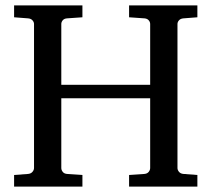

<svg xmlns="http://www.w3.org/2000/svg" viewBox="-20 -691 783 711"><path d="M458 0V-43L515.1 -46.9Q525.4 -47.9 530.8 -54.7Q536.1 -61.5 536.1 -68.8V-327.1H207V-68.8Q207 -61.5 212.2 -54.7Q217.3 -47.9 228 -46.9L285.2 -43V0H32.2V-43L84 -46.9Q94.7 -47.9 100.3 -54.7Q106 -61.5 106 -68.8V-602.1Q106 -609.4 100.3 -615.7Q94.7 -622.1 84 -623L32.2 -627V-670.9H285.2V-627L228 -623Q217.3 -622.1 212.2 -615.7Q207 -609.4 207 -602.1V-377H536.1V-602.1Q536.1 -609.4 530.8 -615.7Q525.4 -622.1 515.1 -623L458 -627V-670.9H710.9V-627L659.2 -623Q648.4 -622.1 642.8 -615.7Q637.2 -609.4 637.2 -602.1V-68.8Q637.2 -61.5 642.8 -54.7Q648.4 -47.9 659.2 -46.9L710.9 -43V0Z"/></svg>

Font: BabelStone Ogham Pictish
Style: Regular
Weight: 400
Designer: Andrew West
Foundry: BabelStone
Version: Version 1.02 March 14, 2022